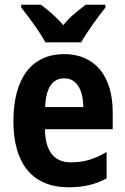

<svg xmlns="http://www.w3.org/2000/svg" viewBox="-20 -786 533 816"><path d="M173 -606H325C348 -648 397 -715 428 -754V-766H344C316 -743 279 -718 249 -679C218 -716 180 -746 154 -766H70V-754C101 -716 152 -646 173 -606ZM253 -556C116 -556 37 -456 37 -270C37 -93 116 10 272 10C335 10 386 -2 433 -28V-140C381 -109 336 -96 281 -96C211 -96 172 -143 171 -237H459V-309C459 -462 384 -556 253 -556ZM253 -453C306 -453 333 -405 334 -331H172C175 -419 207 -453 253 -453Z"/></svg>

Font: Noto Sans Gujarati UI Condensed
Style: Bold
Weight: 700
Width: 3
Designer: Jelle Bosma - Monotype Design Team, Universal Thirst
Foundry: Monotype Imaging Inc.
Version: Version 2.106